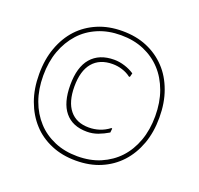

<svg xmlns="http://www.w3.org/2000/svg" viewBox="-112 -692 907 875"><g transform="rotate(20 341.0 -255.0)"><path d="M631.8 -254.9Q631.8 -183.6 610.8 -126.5Q589.4 -68.4 551.3 -27.3Q512.7 14.2 459.5 36.6Q406.7 59.1 339.8 59.1Q273.4 59.1 220.7 36.6Q166 13.7 128.9 -27.3Q90.8 -68.8 69.8 -126.5Q48.8 -183.6 48.8 -254.9Q48.8 -326.7 69.8 -383.8Q91.3 -442.4 128.9 -482.9Q166.5 -523.4 220.7 -546.4Q273.4 -568.8 339.8 -568.8Q406.7 -568.8 459.5 -546.4Q512.7 -523.9 551.3 -482.9Q589.4 -442.9 610.8 -383.8Q631.8 -326.7 631.8 -254.9ZM339.8 38.1Q401.9 38.1 451.2 17.1Q502 -4.9 537.1 -42.5Q572.8 -81.1 592.3 -134.8Q611.8 -188.5 611.8 -254.9Q611.8 -321.3 592.3 -375Q572.3 -429.7 537.1 -467.8Q501.5 -506.3 451.2 -527.8Q401.9 -548.8 339.8 -548.8Q278.3 -548.8 229 -527.8Q178.2 -506.3 143.6 -467.8Q107.9 -428.2 88.4 -375Q68.8 -321.3 68.8 -254.9Q68.8 -188.5 88.4 -134.8Q107.4 -82 143.6 -42.5Q177.7 -4.9 229 17.1Q278.3 38.1 339.8 38.1ZM349.1 -412.1Q286.1 -412.1 252.4 -372.1Q219.2 -332.5 219.2 -256.8Q219.2 -182.1 251.5 -142.6Q283.7 -103 344.2 -103Q370.1 -103 395 -110.8Q419.9 -118.7 442.9 -136.2L446.8 -134.8L444.8 -115.2Q420.4 -100.6 395.5 -91.3Q369.6 -82 342.8 -82Q272 -82 235.4 -127Q199.2 -170.9 199.2 -256.8Q199.2 -343.3 237.3 -387.7Q276.4 -433.1 349.1 -433.1Q374 -433.1 400.4 -424.8Q425.3 -417 446.8 -402.8L441.9 -383.8H437Q419.4 -397.5 396 -404.8Q373 -412.1 349.1 -412.1Z"/></g></svg>

Font: Datalegreya
Style: Gradient
Weight: 400
Designer: Figs Lab
Foundry: Figs Lab
Version: Version 1.002;PS 001.002;hotconv 1.0.70;makeotf.lib2.5.58329